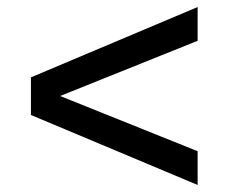

<svg xmlns="http://www.w3.org/2000/svg" viewBox="-20 -530 670 546"><path d="M542 -4 68 -203V-310L542 -510V-414L151 -257L542 -100Z"/></svg>

Font: Archivo SemiBold Medium
Style: Regular
Weight: 500
Version: Version 2.001